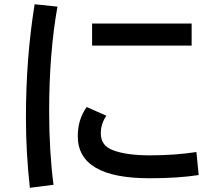

<svg xmlns="http://www.w3.org/2000/svg" viewBox="-20 -831 1039 904"><path d="M120.6 53.2Q102.1 -112.8 102.1 -276.9Q102.1 -558.1 143.1 -811L250.5 -799.8Q211.4 -581.1 211.4 -306.2Q211.4 -121.6 231.9 39.1ZM413.6 -720.2H882.3V-616.2H413.6ZM915.5 -6.8Q817.9 8.3 684.1 8.3Q346.2 8.3 346.2 -189.9Q346.2 -268.6 388.2 -327.1L481 -286.1Q454.6 -249 454.6 -202.6Q454.6 -145.5 511.2 -124Q574.7 -99.6 685.1 -99.6Q803.2 -99.6 904.8 -115.2Z"/></svg>

Font: UDEV Gothic 35
Style: Bold
Weight: 700
Version: v2.1.0; ttfautohint (v1.8.4.7-5d5b-dirty) -l 6 -r 45 -G 200 